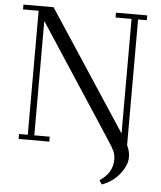

<svg xmlns="http://www.w3.org/2000/svg" viewBox="-60 -754 844 1004"><g transform="rotate(5 362.5 -251.5)"><path d="M22 -676.8V-702.1H180.2L591.8 -75.2V-676.8H507.8V-702.1H671.9V-676.8H626V-17.1Q641.1 12.7 641.1 45.9Q641.1 86.9 605.2 132.8Q569.3 178.7 512.2 199.2L498 178.2Q565.9 134.8 565.9 63Q565.9 39.1 556.6 19Q547.4 -1 522 -39.1L138.2 -626V-25.9H219.2V0H58.1V-25.9H104V-676.8Z"/></g></svg>

Font: Dehuti
Style: Book
Weight: 400
Version: Version 1.2